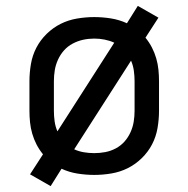

<svg xmlns="http://www.w3.org/2000/svg" viewBox="-20 -586 640 652"><path d="M152 46 82 6 126 -62Q113 -78 104 -95.5Q95 -113 89.5 -132Q84 -151 82 -170.5Q80 -190 80 -210V-310Q80 -339 85 -368.5Q90 -398 103.5 -424Q117 -450 138.5 -471Q160 -492 186 -505Q212 -518 241.5 -523Q271 -528 300 -528Q328 -528 356.5 -523.5Q385 -519 411 -507L448 -566L518 -526L474 -458Q487 -442 496 -424.5Q505 -407 510.5 -388Q516 -369 518 -349.5Q520 -330 520 -310V-210Q520 -181 515 -151.5Q510 -122 496.5 -96Q483 -70 461.5 -49Q440 -28 414 -15Q388 -2 358.5 3Q329 8 300 8Q272 8 243.5 3.5Q215 -1 189 -13ZM175 -140 368 -441Q353 -448 335.5 -451.5Q318 -455 300 -455Q281 -455 262.5 -451Q244 -447 227 -438Q210 -429 197.5 -415Q185 -401 177 -383.5Q169 -366 166 -347.5Q163 -329 163 -310V-210Q163 -192 165.5 -174Q168 -156 175 -140ZM300 -66Q319 -66 337.5 -69.5Q356 -73 373 -82Q390 -91 402.5 -105Q415 -119 423 -136.5Q431 -154 434 -172.5Q437 -191 437 -210V-310Q437 -328 434.5 -346Q432 -364 425 -380L232 -79Q247 -72 264.5 -69Q282 -66 300 -66Z"/></svg>

Font: Nova Nerd Font
Style: Regular
Weight: 400
Designer: Belleve Invis
Foundry: Belleve Invis
Version: Version 24.1.4; ttfautohint (v1.8.4);Nerd Fonts 3.1.1